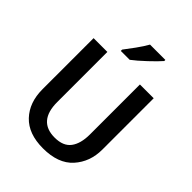

<svg xmlns="http://www.w3.org/2000/svg" viewBox="-261 -1075 1222 1222"><g transform="rotate(45 349.5 -464.5)"><path d="M620 -714H496V-264Q496 -182 462 -136.5Q428 -91 351 -91Q203 -91 203 -263V-714H79V-254Q79 -135 147.5 -62.5Q216 10 347 10Q484 10 552 -65.5Q620 -141 620 -252ZM500 -939H362Q343 -905 312 -862Q281 -819 259 -791V-779H339Q375 -806 425.5 -853.5Q476 -901 500 -929Z"/></g></svg>

Font: Noto Sans Display Medium
Style: Regular
Weight: 500
Designer: Monotype Design Team
Foundry: Monotype Imaging Inc.
Version: Version 1.900